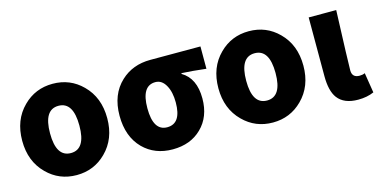

<svg xmlns="http://www.w3.org/2000/svg" viewBox="-63 -891 2394 1213"><g transform="rotate(-15 1134.0 -284.5)"><path d="M125 -65Q40 -149 40 -284Q40 -420 125 -504Q204 -583 318 -583Q432 -583 511 -504Q596 -420 596 -284Q596 -149 511 -65Q432 14 318 14Q204 14 125 -65ZM414 -284Q414 -439 318 -439Q222 -439 222 -284Q222 -130 318 -130Q414 -130 414 -284Z M754 -61Q675 -141 675 -278Q675 -417 761 -497Q838 -569 954 -569H1282V-423Q1187 -434 1122 -437V-432Q1209 -381 1209 -249Q1209 -129 1135 -57Q1063 14 946 14Q829 14 754 -61ZM1040 -268Q1040 -336 1016 -379Q991 -425 948 -425Q857 -425 857 -278Q857 -130 948 -130Q1040 -130 1040 -268Z M1408 -65Q1323 -149 1323 -284Q1323 -420 1408 -504Q1487 -583 1601 -583Q1715 -583 1794 -504Q1879 -420 1879 -284Q1879 -149 1794 -65Q1715 14 1601 14Q1487 14 1408 -65ZM1697 -284Q1697 -439 1601 -439Q1505 -439 1505 -284Q1505 -130 1601 -130Q1697 -130 1697 -284Z M2025 -41Q1990 -88 1990 -185V-569H2170Q2157 -228 2157 -178Q2157 -130 2206 -130Q2226 -130 2241 -137L2262 -6Q2217 14 2159 14Q2066 14 2025 -41Z"/></g></svg>

Font: KaiGen Gothic KR Heavy
Style: Heavy
Weight: 900
Designer: Ryoko NISHIZUKA  (kana & ideographs); Paul D. Hunt (Latin, Greek & Cyrillic); Wenlong ZHANG  (bopomofo); Sandoll Communi
Foundry: Adobe Systems Incorporated
Version: Version 1.002 March 28, 2018